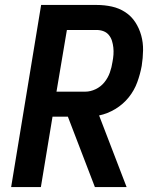

<svg xmlns="http://www.w3.org/2000/svg" viewBox="-20 -755 640 775"><path d="M25 0 146 -735H370Q402 -735 431.5 -728.5Q461 -722 485.5 -706Q510 -690 526 -665.5Q542 -641 550 -612Q558 -583 557.5 -552Q557 -521 552 -489Q546 -456 534 -423Q522 -390 499.5 -362Q477 -334 445.5 -315Q414 -296 380 -289L491 0H363L254 -284H192L145 0ZM324 -385Q345 -385 366 -395Q387 -405 401.5 -423Q416 -441 423.5 -462.5Q431 -484 434 -505Q437 -520 438 -534.5Q439 -549 437.5 -563Q436 -577 432 -590Q428 -603 419.5 -613.5Q411 -624 398 -629Q385 -634 370 -634H250L208 -385Z"/></svg>

Font: Iosevka SS04 Extended Oblique
Style: Bold
Weight: 700
Width: 7
Italic angle: -9°
Monospace: yes
Designer: Belleve Invis
Foundry: Belleve Invis
Version: Version 19.0.0; ttfautohint (v1.8.4)